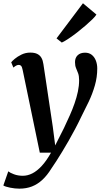

<svg xmlns="http://www.w3.org/2000/svg" viewBox="-58 -878 620 1148"><path d="M77.5 -459.5Q74 -477.5 68.5 -483.8Q63 -490 55 -490Q47 -490 39.5 -486.2Q32 -482.5 22 -474L9 -505.5Q14 -512.5 30.2 -526.2Q46.5 -540 70.8 -551.8Q95 -563.5 123 -563.5Q149.5 -563.5 165.5 -555.2Q181.5 -547 190 -531.8Q198.5 -516.5 201.5 -494.5Q208.5 -448.5 215.5 -401.8Q222.5 -355 229.5 -308Q236.5 -261 243.5 -214.2Q250.5 -167.5 257.5 -121L272 -8.5L324.5 -112.5Q343 -151.5 359.5 -188.5Q376 -225.5 388.2 -261Q400.5 -296.5 407.8 -330.8Q415 -365 415 -398.5Q415 -424 409 -440Q403 -456 396.8 -470.5Q390.5 -485 390.5 -506.5Q390.5 -532.5 406.5 -547.8Q422.5 -563 450.5 -563Q474.5 -563 490.8 -550Q507 -537 515.2 -515.5Q523.5 -494 523.5 -468.5Q523.5 -416.5 509.2 -367Q495 -317.5 472.5 -270Q450 -222.5 426 -176Q410 -142 391.2 -106.8Q372.5 -71.5 353 -37.2Q333.5 -3 314.5 28Q295.5 59 279 85Q262.5 111 249 130Q224 170.5 195.5 197Q167 223.5 133.2 236.8Q99.5 250 57.5 250Q31.5 250 2.8 244.2Q-26 238.5 -38 231L-8.5 146.5Q1.5 155 25.5 164Q49.5 173 78.5 173Q107 173 135.2 158.8Q163.5 144.5 191.5 114.2Q219.5 84 247 35H180ZM280 -648.5 438 -858.5 518.5 -791Q512.5 -780.5 495 -763.2Q477.5 -746 453.5 -725.2Q429.5 -704.5 403.5 -684.2Q377.5 -664 353.2 -647.8Q329 -631.5 311.5 -623.5Z"/></svg>

Font: Merriweather 28pt SemiBold
Style: Italic
Weight: 600
Italic angle: -7.8°
Version: Version 2.101